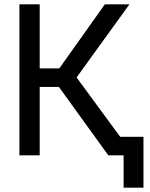

<svg xmlns="http://www.w3.org/2000/svg" viewBox="-20 -720 695 890"><path d="M253 -317H164V0H70V-700H164V-403H255L466 -700H580L335 -361L537 -86H645V150H553V0H482Z"/></svg>

Font: Retni Sans Medium
Style: Regular
Weight: 500
Designer: Vitaly Kuzmin
Foundry: ParaType Ltd.
Version: Version 1.00;March 2, 2019;FontCreator 11.5.0.2425 64-bit; t